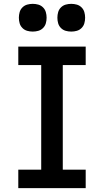

<svg xmlns="http://www.w3.org/2000/svg" viewBox="-20 -977 540 997"><path d="M75 0V-96H194V-639H75V-735H425V-639H306V-96H425V0ZM350 -813Q335 -813 321 -817Q307 -821 296.5 -831.5Q286 -842 282 -856Q278 -870 278 -885Q278 -900 282 -914Q286 -928 296.5 -938.5Q307 -949 321 -953Q335 -957 350 -957Q365 -957 379 -953Q393 -949 403.5 -938.5Q414 -928 418 -914Q422 -900 422 -885Q422 -870 418 -856Q414 -842 403.5 -831.5Q393 -821 379 -817Q365 -813 350 -813ZM150 -813Q135 -813 121 -817Q107 -821 96.5 -831.5Q86 -842 82 -856Q78 -870 78 -885Q78 -900 82 -914Q86 -928 96.5 -938.5Q107 -949 121 -953Q135 -957 150 -957Q165 -957 179 -953Q193 -949 203.5 -938.5Q214 -928 218 -914Q222 -900 222 -885Q222 -870 218 -856Q214 -842 203.5 -831.5Q193 -821 179 -817Q165 -813 150 -813Z"/></svg>

Font: Iosevka
Style: Bold
Weight: 700
Monospace: yes
Designer: Belleve Invis
Foundry: Belleve Invis
Version: Version 32.5.0; ttfautohint (v1.8.4)